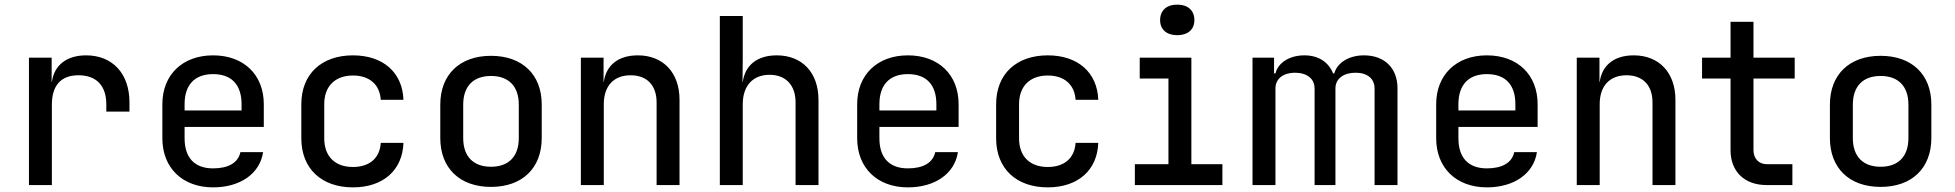

<svg xmlns="http://www.w3.org/2000/svg" viewBox="-20 -799 8440 829"><path d="M352 -560C268 -560 214 -518 204 -445H203V-550H105V0H204V-347C204 -431 244 -474 319 -474C397 -474 439 -428 439 -349V-317H539V-357C539 -482 465 -560 352 -560Z M1119 -349C1119 -476 1033 -560 900 -560C768 -560 681 -476 681 -349V-202C681 -74 768 10 900 10C1017 10 1102 -49 1116 -142H1018C1008 -96 966 -72 900 -72C821 -72 777 -117 777 -202V-251H1119ZM777 -349C777 -433 821 -479 900 -479C980 -479 1023 -433 1023 -349V-322H777Z M1504 10C1634 10 1718 -64 1722 -182H1624C1620 -116 1575 -78 1504 -78C1428 -78 1380 -122 1380 -202V-349C1380 -428 1428 -473 1504 -473C1575 -473 1620 -434 1624 -368H1722C1718 -486 1634 -560 1504 -560C1369 -560 1281 -480 1281 -349V-202C1281 -70 1369 10 1504 10Z M2100 8C2235 8 2319 -73 2319 -203V-348C2319 -477 2235 -558 2100 -558C1965 -558 1881 -477 1881 -347V-203C1881 -73 1965 8 2100 8ZM2100 -79C2025 -79 1980 -122 1980 -203V-347C1980 -428 2025 -471 2100 -471C2175 -471 2220 -428 2220 -347V-203C2220 -122 2175 -79 2100 -79Z M2734 -560C2650 -560 2597 -518 2587 -445H2586V-550H2488V0H2587V-349C2587 -429 2631 -474 2703 -474C2772 -474 2815 -432 2815 -357V0H2914V-368C2914 -486 2843 -560 2734 -560Z M3334 -560C3250 -560 3197 -518 3187 -445H3186L3187 -550V-730H3088V0H3187V-349C3187 -429 3231 -476 3303 -476C3372 -476 3415 -432 3415 -357V0H3514V-368C3514 -486 3443 -560 3334 -560Z M4119 -349C4119 -476 4033 -560 3900 -560C3768 -560 3681 -476 3681 -349V-202C3681 -74 3768 10 3900 10C4017 10 4102 -49 4116 -142H4018C4008 -96 3966 -72 3900 -72C3821 -72 3777 -117 3777 -202V-251H4119ZM3777 -349C3777 -433 3821 -479 3900 -479C3980 -479 4023 -433 4023 -349V-322H3777Z M4504 10C4634 10 4718 -64 4722 -182H4624C4620 -116 4575 -78 4504 -78C4428 -78 4380 -122 4380 -202V-349C4380 -428 4428 -473 4504 -473C4575 -473 4620 -434 4624 -368H4722C4718 -486 4634 -560 4504 -560C4369 -560 4281 -480 4281 -349V-202C4281 -70 4369 10 4504 10Z M5063 -647C5109 -647 5137 -672 5137 -712C5137 -754 5109 -779 5063 -779C5017 -779 4989 -754 4989 -712C4989 -672 5017 -647 5063 -647ZM5258 0V-90H5124V-550H4901V-460H5025V-90H4880V0Z M5869 -560C5805 -560 5754 -529 5741 -482H5736C5717 -529 5675 -560 5612 -560C5548 -560 5499 -529 5487 -482H5481V-550H5388V0H5487V-417C5487 -460 5522 -485 5571 -485C5622 -485 5656 -460 5656 -417V0H5746V-417C5746 -460 5782 -485 5833 -485C5883 -485 5915 -460 5915 -417V0H6014V-418C6014 -502 5961 -560 5869 -560Z M6619 -349C6619 -476 6533 -560 6400 -560C6268 -560 6181 -476 6181 -349V-202C6181 -74 6268 10 6400 10C6517 10 6602 -49 6616 -142H6518C6508 -96 6466 -72 6400 -72C6321 -72 6277 -117 6277 -202V-251H6619ZM6277 -349C6277 -433 6321 -479 6400 -479C6480 -479 6523 -433 6523 -349V-322H6277Z M7034 -560C6950 -560 6897 -518 6887 -445H6886V-550H6788V0H6887V-349C6887 -429 6931 -474 7003 -474C7072 -474 7115 -432 7115 -357V0H7214V-368C7214 -486 7143 -560 7034 -560Z M7719 0V-90H7609C7574 -90 7551 -114 7551 -151V-460H7729V-550H7551V-705H7452V-550H7329V-460H7452V-150C7452 -59 7512 0 7607 0Z M8100 8C8235 8 8319 -73 8319 -203V-348C8319 -477 8235 -558 8100 -558C7965 -558 7881 -477 7881 -347V-203C7881 -73 7965 8 8100 8ZM8100 -79C8025 -79 7980 -122 7980 -203V-347C7980 -428 8025 -471 8100 -471C8175 -471 8220 -428 8220 -347V-203C8220 -122 8175 -79 8100 -79Z"/></svg>

Font: Tekne LDO Medium
Style: Regular
Weight: 500
Monospace: yes
Designer: Alessio Laiso, Mario Rullo, Paolo Rosset
Foundry: Alessio Laiso
Version: Version 1.000;hotconv 1.0.109;makeotfexe 2.5.65596